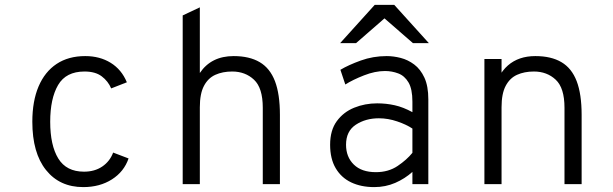

<svg xmlns="http://www.w3.org/2000/svg" viewBox="-20 -752 2504 784"><path d="M320 12Q223.5 12 167.8 -57.8Q112 -127.5 112 -255Q112 -339 137.5 -399Q163 -459 211.2 -491Q259.5 -523 328 -523Q387.5 -523 432 -495.5Q476.5 -468 498 -416L434 -391Q421.5 -420.5 395.5 -440.2Q369.5 -460 325 -460Q249.5 -460 217.2 -404.8Q185 -349.5 185 -255Q185 -158.5 218 -104.8Q251 -51 323 -51Q366.5 -51 397.5 -72Q428.5 -93 442 -129L505 -105Q486.5 -51 437 -19.5Q387.5 12 320 12Z M726 0V-689L796 -722V-454Q842.5 -523 934 -523Q998.5 -523 1040.5 -498.2Q1082.5 -473.5 1102.8 -420.5Q1123 -367.5 1123 -283V0H1053V-312Q1053 -393 1017.2 -426.5Q981.5 -460 928 -460Q889 -460 859.2 -446.5Q829.5 -433 812.8 -401.2Q796 -369.5 796 -314V0Z M1508 12Q1454.5 12 1414 -7.2Q1373.5 -26.5 1350.8 -65Q1328 -103.5 1328 -161Q1328 -220 1355.2 -257.2Q1382.5 -294.5 1426.2 -312.2Q1470 -330 1520 -330Q1557 -330 1591.8 -322.2Q1626.5 -314.5 1664 -294V-337Q1664 -388.5 1648 -415.5Q1632 -442.5 1606.2 -452.2Q1580.5 -462 1552 -462Q1511.5 -462 1466.2 -444.2Q1421 -426.5 1390 -407L1370 -467Q1402.5 -486.5 1453 -504.8Q1503.5 -523 1559 -523Q1586.5 -523 1616 -515.5Q1645.5 -508 1671.2 -488.8Q1697 -469.5 1713 -435Q1729 -400.5 1729 -346V0H1664V-50Q1633.5 -22.5 1593.8 -5.2Q1554 12 1508 12ZM1515 -49Q1566 -49 1603.5 -74.2Q1641 -99.5 1664 -128V-227Q1639.5 -243.5 1602 -256.2Q1564.5 -269 1527 -269Q1473 -269 1433 -242.8Q1393 -216.5 1393 -161Q1393 -111 1424.8 -80Q1456.5 -49 1515 -49ZM1369 -576 1510 -732H1590L1731 -576H1666L1550 -677L1434 -576Z M1958 0V-511H2028V-424L2016 -436Q2032 -465.5 2054 -484.8Q2076 -504 2104 -513.5Q2132 -523 2166 -523Q2230.5 -523 2272.5 -498.2Q2314.5 -473.5 2334.8 -420.5Q2355 -367.5 2355 -283V0H2285V-312Q2285 -393 2249.2 -426.5Q2213.5 -460 2160 -460Q2121 -460 2091.2 -446.5Q2061.5 -433 2044.8 -401.2Q2028 -369.5 2028 -314V0Z"/></svg>

Font: Overpass Mono Light Light
Style: Regular
Weight: 300
Monospace: yes
Version: Version 4.000